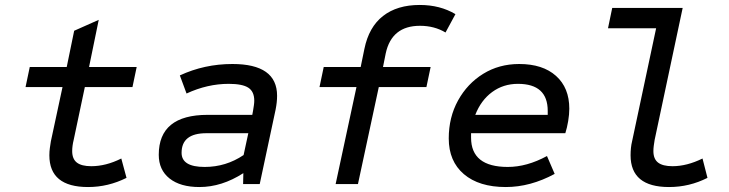

<svg xmlns="http://www.w3.org/2000/svg" viewBox="-20 -742 2940 774"><path d="M335 12Q179 12 179 -116Q179 -131 181 -145.5Q183 -160 185 -172L232 -391H83L100 -472H249L279 -618L378 -662L339 -472H531L514 -391H322L277 -178Q274 -166 272.5 -154.5Q271 -143 271 -133Q271 -101 290 -86.5Q309 -72 348 -72Q407 -72 469 -103L490 -25Q416 12 335 12Z M784 12Q707 12 663.5 -22.5Q620 -57 620 -118Q620 -279 817 -279H997L1000 -295Q1002 -307 1003.5 -317.5Q1005 -328 1005 -336Q1005 -373 981 -388.5Q957 -404 902 -404Q816 -404 732 -365L705 -438Q804 -484 917 -484Q1097 -484 1097 -356Q1097 -343 1095.5 -329Q1094 -315 1091 -300L1027 0H960L961 -44Q874 12 784 12ZM805 -69Q891 -69 962 -117L981 -205H812Q712 -205 712 -126Q712 -69 805 -69Z M1333 0 1417 -391H1268L1285 -472H1434L1449 -545Q1467 -633 1524 -677.5Q1581 -722 1672 -722Q1754 -722 1816 -685L1776 -611Q1731 -638 1673 -638Q1559 -638 1535 -527L1524 -472H1716L1699 -391H1507L1423 0Z M2019 12Q1911 12 1850 -40Q1789 -92 1789 -184Q1789 -269 1826.5 -337Q1864 -405 1928 -444.5Q1992 -484 2073 -484Q2168 -484 2221.5 -436Q2275 -388 2275 -304Q2275 -281 2270.5 -254Q2266 -227 2259 -205H1879V-187Q1879 -69 2027 -69Q2104 -69 2185 -113L2216 -41Q2118 12 2019 12ZM1896 -279H2188V-295Q2188 -404 2068 -404Q2009 -404 1964 -371Q1919 -338 1896 -279Z M2677 12Q2522 12 2522 -116Q2522 -131 2523.5 -145.5Q2525 -160 2528 -172L2625 -628H2431L2448 -710H2732L2619 -178Q2617 -166 2615.5 -154.5Q2614 -143 2614 -133Q2614 -101 2633 -86.5Q2652 -72 2691 -72Q2749 -72 2812 -103L2832 -25Q2759 12 2677 12Z"/></svg>

Font: Sometype Mono Medium
Style: Italic
Weight: 500
Italic angle: -12°
Monospace: yes
Designer: Ryoichi Tsunekawa
Foundry: Dharma Type
Version: Version 1.000; ttfautohint (v1.8.3)